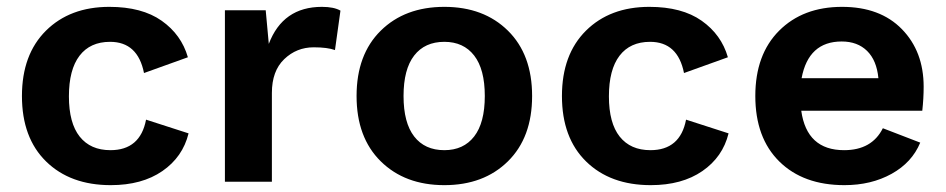

<svg xmlns="http://www.w3.org/2000/svg" viewBox="-20 -530 2758 560"><path d="M299 -510Q394 -510 451.5 -469.5Q509 -429 528 -363L400 -317Q382 -408 301 -408Q243 -408 212 -367.5Q181 -327 181 -249Q181 -171 212.5 -131.5Q244 -92 302 -92Q389 -92 406 -181L530 -141Q513 -72 453.5 -31Q394 10 303 10Q185 10 114.5 -59Q44 -128 44 -250Q44 -371 114 -440.5Q184 -510 299 -510Z M636 0V-500H755L764 -402Q805 -510 919 -510Q954 -510 973 -499L957 -384Q935 -392 895 -392Q845 -392 809 -357.5Q773 -323 773 -259V0Z M1090.5 -440.5Q1161 -510 1276 -510Q1391 -510 1461.5 -440.5Q1532 -371 1532 -250Q1532 -129 1461.5 -59.5Q1391 10 1276 10Q1161 10 1090.5 -59.5Q1020 -129 1020 -250Q1020 -371 1090.5 -440.5ZM1276 -408Q1219 -408 1188 -368Q1157 -328 1157 -250Q1157 -172 1188 -132Q1219 -92 1276 -92Q1332 -92 1363 -132Q1394 -172 1394 -250Q1394 -328 1363 -368Q1332 -408 1276 -408Z M1874 -510Q1969 -510 2026.5 -469.5Q2084 -429 2103 -363L1975 -317Q1957 -408 1876 -408Q1818 -408 1787 -367.5Q1756 -327 1756 -249Q1756 -171 1787.5 -131.5Q1819 -92 1877 -92Q1964 -92 1981 -181L2105 -141Q2088 -72 2028.5 -31Q1969 10 1878 10Q1760 10 1689.5 -59Q1619 -128 1619 -250Q1619 -371 1689 -440.5Q1759 -510 1874 -510Z M2674 -277Q2674 -243 2670 -207H2317Q2333 -92 2442 -92Q2523 -92 2555 -156L2664 -114Q2640 -56 2580.5 -23Q2521 10 2443 10Q2323 10 2253 -59Q2183 -128 2183 -250Q2183 -371 2252.5 -440.5Q2322 -510 2436 -510Q2547 -510 2610.5 -445Q2674 -380 2674 -277ZM2435 -409Q2338 -409 2318 -302H2542Q2537 -354 2509 -381.5Q2481 -409 2435 -409Z"/></svg>

Font: Elaine Sans SemiBold
Style: Regular
Weight: 600
Designer: Wei Huang
Foundry: Wei Huang
Version: Version 2.001;December 24, 2019;FontCreator 12.0.0.2547 64-b